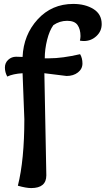

<svg xmlns="http://www.w3.org/2000/svg" viewBox="-20 -770 538 978"><path d="M104 -163Q104 -181 95 -397Q46 -394 17 -380Q5 -402 5 -426Q5 -450 22 -465.5Q39 -481 62 -481Q85 -481 95 -480Q100 -593 172 -671.5Q244 -750 353 -750Q414 -750 456 -724Q498 -698 498 -647Q498 -611 471 -586Q444 -561 407 -561Q399 -561 387 -563Q390 -576 390 -586Q390 -621 375 -642.5Q360 -664 322 -664Q284 -664 252 -642Q232 -615 220 -567Q208 -519 208 -473H231Q297 -473 388 -494Q400 -474 400 -446.5Q400 -419 377 -401Q354 -383 319 -383Q318 -383 206 -397L216 123Q216 188 139 188Q113 188 71 176Q104 45 104 -163Z"/></svg>

Font: Salsa
Style: Regular
Weight: 400
Designer: John Vargas Beltrn
Foundry: John Vargas Beltran
Version: Version 1.002